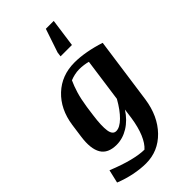

<svg xmlns="http://www.w3.org/2000/svg" viewBox="-321 -897 1201 1201"><g transform="rotate(-45 280.0 -296.5)"><path d="M10.7 91.3Q89.8 123.5 152.1 139.2Q214.4 154.8 256.8 154.8Q285.6 129.4 306.9 79.1Q328.1 28.8 338.9 -43.5L347.7 -108.9Q310.5 -51.3 260 -20.3Q209.5 10.7 155.3 10.7Q79.1 10.7 50 -38.3Q21 -87.4 34.2 -182.1L46.9 -273.9Q64.5 -395.5 141.6 -468Q218.8 -540.5 333 -540.5Q379.9 -540.5 434.8 -530.5Q489.7 -520.5 544.4 -502.4L482.9 -63Q463.9 65.9 387.5 144.5Q311 223.1 203.1 223.1Q154.3 223.1 98.1 211.7Q42 200.2 -9.8 179.2ZM182.1 -225.1Q170.4 -139.6 177 -95.7Q183.6 -51.8 214.4 -51.8Q246.1 -51.8 284.7 -89.6Q323.2 -127.4 359.4 -191.9L399.4 -479.5Q384.8 -483.9 364 -486.8Q343.3 -489.7 323.2 -489.7Q303.7 -489.7 281.7 -484.9Q259.8 -480 242.7 -472.7Q227.1 -439.5 213.6 -395Q200.2 -350.6 190.9 -289.1ZM398.9 -628.9H298.3L302.2 -659.2L355 -815.9H424.8Z"/></g></svg>

Font: Noticia Text
Style: Bold Italic
Weight: 700
Italic angle: -8°
Designer: JM Sole
Foundry: JM Sole
Version: Version 1.003